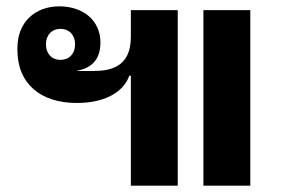

<svg xmlns="http://www.w3.org/2000/svg" viewBox="-20 -586 894 606"><path d="M770 0V-554H622V0ZM393 0H541V-554H393V-469C393 -372 325 -362 274 -362H224V-363C267 -371 297 -396 297 -452C297 -521 243 -566 167 -566C91 -566 35 -516 35 -435V-428C35 -321 109 -261 222 -261C322 -261 373 -303 388 -347H393ZM171 -397C144 -397 125 -416 125 -446C125 -476 144 -495 171 -495C198 -495 217 -476 217 -446C217 -416 198 -397 171 -397Z"/></svg>

Font: IBM Plex Thai Looped
Style: Bold
Weight: 700
Designer: Mike Abbink, Paul van der Laan, Pieter van Rosmalen, Ben Mitchell, Mark Frömberg
Foundry: Bold Monday
Version: Version 1.0